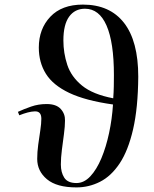

<svg xmlns="http://www.w3.org/2000/svg" viewBox="-20 -802 671 836"><path d="M313 14Q227 14 184.5 -21.5Q142 -57 142 -110Q142 -140 146.5 -172.5Q151 -205 155.5 -234.5Q160 -264 160 -285Q160 -319 130 -317Q104 -316 64 -300L58 -315Q84 -327 115.5 -338Q147 -349 183 -349Q225 -349 244.5 -327.5Q264 -306 263 -277Q263 -252 258.5 -218.5Q254 -185 249.5 -150Q245 -115 245 -86Q245 -51 260 -28Q275 -5 313 -5Q346 -5 373.5 -34.5Q401 -64 421.5 -113Q442 -162 455 -223Q468 -284 472 -347Q352 -364 281.5 -397.5Q211 -431 180 -480.5Q149 -530 149 -595Q149 -676 199 -729Q249 -782 341 -782Q458 -782 520 -702.5Q582 -623 582 -468Q581 -332 559.5 -239Q538 -146 501 -90.5Q464 -35 415.5 -10.5Q367 14 313 14ZM473 -374Q475 -399 475.5 -426Q476 -453 476 -475Q476 -617 444 -690.5Q412 -764 350 -764Q306 -764 281 -729.5Q256 -695 256 -626Q256 -571 273 -519.5Q290 -468 337 -429.5Q384 -391 473 -374Z"/></svg>

Font: Literata 72pt Medium
Style: Italic
Weight: 500
Italic angle: -2°
Designer: Latin by Veronika Burian and Jose Scaglione. Greek by Irene Vlachou. Cyrillic by Vera Evstafieva
Foundry: TypeTogether
Version: Version 3.002